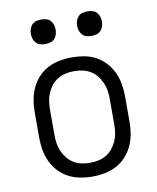

<svg xmlns="http://www.w3.org/2000/svg" viewBox="-84 -802 718 879"><g transform="rotate(-10 275.0 -362.5)"><path d="M275 12Q246 12 217.5 6.5Q189 1 164 -12Q139 -25 119 -46.5Q99 -68 87 -94Q75 -120 70 -148Q65 -176 65 -205V-325Q65 -354 70 -382Q75 -410 87 -436Q99 -462 119 -483.5Q139 -505 164 -518Q189 -531 217.5 -536.5Q246 -542 275 -542Q304 -542 332.5 -537Q361 -532 386 -518.5Q411 -505 431 -483.5Q451 -462 463 -436Q475 -410 480 -382Q485 -354 485 -325V-205Q485 -176 480 -148Q475 -120 463 -94Q451 -68 431 -46.5Q411 -25 386 -12Q361 1 332.5 6.5Q304 12 275 12ZM275 -52Q295 -52 314 -56Q333 -60 350 -70Q367 -80 379.5 -95.5Q392 -111 400 -129Q408 -147 411 -166Q414 -185 414 -205V-325Q414 -345 411 -364Q408 -383 400 -401Q392 -419 379.5 -434.5Q367 -450 350 -460Q333 -470 314 -474Q295 -478 275 -478Q255 -478 236 -474Q217 -470 200 -460Q183 -450 170.5 -434.5Q158 -419 150 -401Q142 -383 139 -364Q136 -345 136 -325V-205Q136 -185 139 -166Q142 -147 150 -129Q158 -111 170.5 -95.5Q183 -80 200 -70Q217 -60 236 -56Q255 -52 275 -52ZM383 -623Q371 -623 359.5 -626Q348 -629 340 -637.5Q332 -646 328.5 -657Q325 -668 325 -680Q325 -692 328.5 -703Q332 -714 340 -722.5Q348 -731 359.5 -734Q371 -737 383 -737Q394 -737 405.5 -734Q417 -731 425 -722.5Q433 -714 436.5 -703Q440 -692 440 -680Q440 -668 436.5 -657Q433 -646 425 -637.5Q417 -629 405.5 -626Q394 -623 383 -623ZM167 -623Q156 -623 144.5 -626Q133 -629 125 -637.5Q117 -646 113.5 -657Q110 -668 110 -680Q110 -692 113.5 -703Q117 -714 125 -722.5Q133 -731 144.5 -734Q156 -737 167 -737Q179 -737 190.5 -734Q202 -731 210 -722.5Q218 -714 221.5 -703Q225 -692 225 -680Q225 -668 221.5 -657Q218 -646 210 -637.5Q202 -629 190.5 -626Q179 -623 167 -623Z"/></g></svg>

Font: Lode Term
Style: Regular
Weight: 400
Monospace: yes
Designer: Belleve Invis
Foundry: Belleve Invis
Version: Version 29.2.0